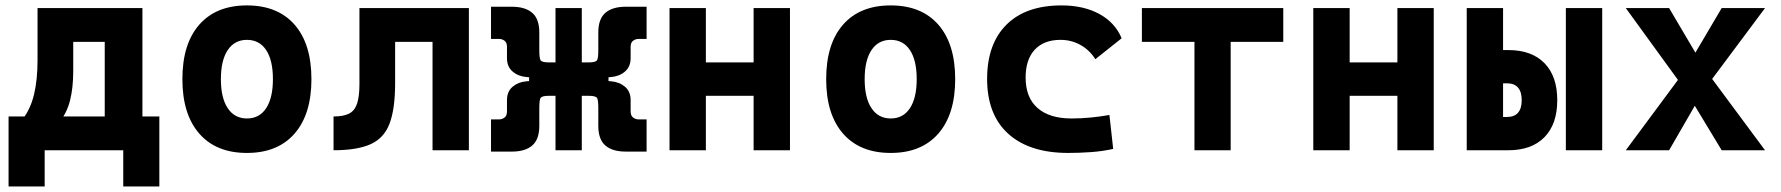

<svg xmlns="http://www.w3.org/2000/svg" viewBox="-20 -547 6485 699"><path d="M194.8 -101.1 62.5 -113.3Q91.3 -150.4 104 -203.6Q116.7 -256.8 116.7 -329.1V-517.6H246.6V-287.6Q246.6 -227.1 234.9 -180.9Q223.1 -134.7 194.8 -101.1ZM11.2 131.8V-93.8H142.6V131.8ZM428.7 131.8V-93.8H560.1V131.8ZM361.3 0V-517.6H498.5V0ZM166.5 -394.5V-517.6H424.3V-394.5ZM560.1 -123V0H11.2V-123Z M878.9 9.8Q767.1 9.8 705.6 -60.5Q644 -130.9 644 -258.8Q644 -387.2 705.6 -457.3Q767.1 -527.3 878.9 -527.3Q990.8 -527.3 1052.3 -457.3Q1113.8 -387.2 1113.8 -258.8Q1113.8 -130.9 1052.3 -60.5Q990.8 9.8 878.9 9.8ZM879.2 -115.7Q924.3 -115.7 949 -153.1Q973.6 -190.5 973.6 -258.9Q973.6 -327.6 949 -364.7Q924.3 -401.9 878.9 -401.9Q834 -401.9 809.1 -364.7Q784.2 -327.5 784.2 -258.8Q784.2 -190.4 809.1 -153.1Q834 -115.7 879.2 -115.7Z M1194.3 0V-123Q1230.5 -123 1251 -133.5Q1271.5 -144 1280 -169.9Q1288.6 -195.8 1288.6 -241.2V-517.6H1418.5V-244.6Q1418.5 -150.4 1398.3 -97.2Q1378.1 -43.9 1329.1 -22Q1280.2 0 1194.3 0ZM1554.7 0V-517.6H1687V0ZM1314 -394.5V-517.6H1668.9V-394.5Z M2151.4 -261.7 2123.5 -319.8Q2149.9 -319.8 2154.1 -328.6Q2158.2 -337.4 2158.2 -364.3V-428.7Q2158.2 -478 2183.8 -500.2Q2209.5 -522.5 2258.3 -522.5H2334V-405.3H2304.7Q2293.9 -405.3 2284.9 -398.7Q2275.9 -392.1 2275.9 -376.5V-335.4Q2275.9 -304.2 2255.4 -286.6Q2234.9 -269 2205.1 -266.6ZM1767.6 4.9V-112.3H1796.9Q1808.1 -112.3 1816.9 -119.1Q1825.7 -126 1825.7 -141.1V-182.1Q1825.7 -213.9 1846.2 -231.2Q1866.7 -248.5 1896.5 -251L1950.2 -255.9L1978 -198.2Q1951.7 -198.2 1947.5 -189.5Q1943.4 -180.7 1943.4 -153.8V-88.9Q1943.4 -39.6 1917.7 -17.3Q1892.1 4.9 1843.3 4.9ZM1906.2 -198.2V-319.8H2012.7V-198.2ZM1950.2 -261.7 1896.5 -266.6Q1866.7 -269 1846.2 -286.6Q1825.7 -304.2 1825.7 -335.4V-376.5Q1825.7 -392.1 1816.9 -398.7Q1808.1 -405.3 1796.9 -405.3H1767.6V-522.5H1843.3Q1892.1 -522.5 1917.7 -500.2Q1943.4 -478 1943.4 -428.7V-364.3Q1943.4 -337.4 1947.5 -328.6Q1951.7 -319.8 1978 -319.8ZM2002.4 0V-517.6H2098.1V0ZM2258.3 4.9Q2209.5 4.9 2183.8 -17.3Q2158.2 -39.6 2158.2 -88.9V-153.8Q2158.2 -180.7 2154.1 -189.5Q2149.9 -198.2 2123.5 -198.2L2151.4 -255.9L2205.1 -251Q2234.9 -248.5 2255.4 -231.2Q2275.9 -213.9 2275.9 -182.1V-141.1Q2275.9 -126 2284.9 -119.1Q2293.9 -112.3 2304.7 -112.3H2334V4.9ZM2084.5 -198.2V-319.8H2195.3V-198.2Z M2723.6 0V-517.6H2856V0ZM2417.5 0V-517.6H2549.8V0ZM2504.9 -198.2V-319.8H2771V-198.2Z M3222.7 9.8Q3110.8 9.8 3049.3 -60.5Q2987.8 -130.9 2987.8 -258.8Q2987.8 -387.2 3049.3 -457.3Q3110.8 -527.3 3222.7 -527.3Q3334.5 -527.3 3396 -457.3Q3457.5 -387.2 3457.5 -258.8Q3457.5 -130.9 3396 -60.5Q3334.5 9.8 3222.7 9.8ZM3222.9 -115.7Q3268.1 -115.7 3292.7 -153.1Q3317.4 -190.5 3317.4 -258.9Q3317.4 -327.6 3292.7 -364.7Q3268.1 -401.9 3222.7 -401.9Q3177.7 -401.9 3152.8 -364.7Q3127.9 -327.5 3127.9 -258.8Q3127.9 -190.4 3152.8 -153.1Q3177.7 -115.7 3222.9 -115.7Z M3869.1 9.8Q3728 9.8 3650.9 -59.8Q3573.7 -129.4 3573.7 -259.8Q3573.7 -386.7 3644 -457Q3714.3 -527.3 3844.7 -527.3Q3925 -527.3 3982.3 -496.1Q4039.6 -464.8 4063.5 -407.7L3967.8 -331.5Q3946.5 -365.1 3913.3 -383.5Q3880.1 -401.9 3840.8 -401.9Q3780.6 -401.9 3747.2 -366.2Q3713.9 -330.5 3713.9 -264.6Q3713.9 -191.9 3757.3 -153.8Q3800.8 -115.7 3880.9 -115.7Q3915.9 -115.7 3950.9 -119.1Q3985.9 -122.6 4019 -128.4L4032.7 -4.9Q3993.3 3.9 3951.2 6.8Q3909.1 9.8 3869.1 9.8Z M4328.6 0V-517.6H4460.4V0ZM4137.2 -394.5V-517.6H4651.9V-394.5Z M5067.4 0V-517.6H5199.7V0ZM4761.2 0V-517.6H4893.6V0ZM4848.6 -198.2V-319.8H5114.7V-198.2Z M5362.3 0V-121.1H5466.3Q5493.2 -121.1 5506.6 -136.7Q5520 -152.3 5520 -182.1Q5520 -212.4 5506.6 -228Q5493.2 -243.7 5466.3 -243.7H5352.5V-364.7H5471.7Q5556.2 -364.7 5602.8 -317.1Q5649.4 -269.5 5649.4 -182.1Q5649.4 -95.2 5602.8 -47.6Q5556.2 0 5471.7 0ZM5319.8 0V-517.6H5452.1V0ZM5680.7 0V-517.6H5813V0Z M5898.9 0 6113.3 -289.1 6248 -517.6H6405.8L6183.6 -219.7L6056.6 0ZM6248 0 6115.2 -219.7 5898.9 -517.6H6056.6L6191.4 -289.1L6405.8 0Z"/></svg>

Font: Cascadia Mono PL
Style: Regular
Weight: 400
Monospace: yes
Designer: Aaron Bell
Foundry: Saja Typeworks
Version: Version 2102.003